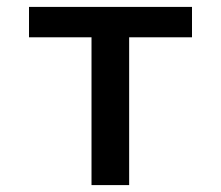

<svg xmlns="http://www.w3.org/2000/svg" viewBox="-20 -536 640 556"><path d="M245 0H354V-428H536V-516H64V-428H245Z"/></svg>

Font: IBM Mono Medium
Style: Regular
Weight: 500
Monospace: yes
Designer: Mike Abbink, Paul van der Laan, Pieter van Rosmalen
Foundry: Bold Monday
Version: Version 2.3